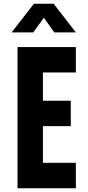

<svg xmlns="http://www.w3.org/2000/svg" viewBox="-20 -1000 467 1020"><path d="M383 -750V-615H208V-465H356V-330H208V-135H383V0H73V-750ZM42 -828 160 -980H265L383 -828H268L213 -906L157 -828Z"/></svg>

Font: Mohave Light
Style: Bold
Weight: 700
Version: Version 2.003